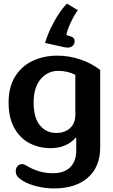

<svg xmlns="http://www.w3.org/2000/svg" viewBox="-20 -813 630 1073"><path d="M232 -573Q245 -622 279.5 -686.5Q314 -751 354 -793L415 -756Q394 -728 374 -684.5Q354 -641 351 -617L377 -609Q397 -602 397 -584Q397 -567 386.5 -557Q376 -547 357 -547Q352 -547 340 -549ZM110 199Q88 186 78 173.5Q68 161 68 144Q68 126 78.5 115Q89 104 104 104Q110 104 116.5 107Q123 110 128.5 113Q134 116 137 118Q202 155 275 155Q340 155 373 121Q406 87 406 29V-43H402Q380 -16 344 -0.5Q308 15 262 15Q199 15 145.5 -12.5Q92 -40 60 -97.5Q28 -155 28 -240Q28 -328 65.5 -387Q103 -446 165 -474Q227 -502 301 -502Q366 -502 429.5 -480.5Q493 -459 540 -422V9Q540 119 471.5 179.5Q403 240 281 240Q234 240 187 228.5Q140 217 110 199ZM401 -171V-395Q357 -417 306 -417Q246 -417 207 -370.5Q168 -324 168 -241Q168 -155 203 -112.5Q238 -70 295 -70Q342 -70 371.5 -97Q401 -124 401 -171Z"/></svg>

Font: Maitree
Style: Bold
Weight: 700
Designer: CadsonDemak Team
Foundry: CadsonDemak
Version: Version 1.002